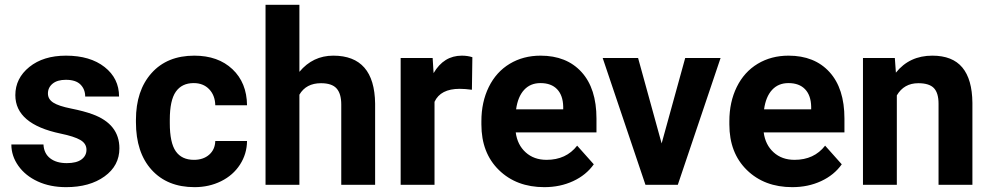

<svg xmlns="http://www.w3.org/2000/svg" viewBox="-20 -770 4124 800"><path d="M340.3 -146Q340.3 -171.9 314.7 -186.8Q289.1 -201.7 232.4 -213.4Q43.9 -252.9 43.9 -373.5Q43.9 -443.8 102.3 -491Q160.6 -538.1 254.9 -538.1Q355.5 -538.1 415.8 -490.7Q476.1 -443.4 476.1 -367.7H335Q335 -397.9 315.4 -417.7Q295.9 -437.5 254.4 -437.5Q218.8 -437.5 199.2 -421.4Q179.7 -405.3 179.7 -380.4Q179.7 -356.9 201.9 -342.5Q224.1 -328.1 276.9 -317.6Q329.6 -307.1 365.7 -293.9Q477.5 -252.9 477.5 -151.9Q477.5 -79.6 415.5 -34.9Q353.5 9.8 255.4 9.8Q189 9.8 137.5 -13.9Q85.9 -37.6 56.6 -78.9Q27.3 -120.1 27.3 -168H161.1Q163.1 -130.4 189 -110.4Q214.8 -90.3 258.3 -90.3Q298.8 -90.3 319.6 -105.7Q340.3 -121.1 340.3 -146Z M788.1 -104Q827.1 -104 851.6 -125.5Q876 -147 877 -182.6H1009.3Q1008.8 -128.9 980 -84.2Q951.2 -39.6 901.1 -14.9Q851.1 9.8 790.5 9.8Q677.2 9.8 611.8 -62.3Q546.4 -134.3 546.4 -261.2V-270.5Q546.4 -392.6 611.3 -465.3Q676.3 -538.1 789.6 -538.1Q888.7 -538.1 948.5 -481.7Q1008.3 -425.3 1009.3 -331.5H877Q876 -372.6 851.6 -398.2Q827.1 -423.8 787.1 -423.8Q737.8 -423.8 712.6 -387.9Q687.5 -352.1 687.5 -271.5V-256.8Q687.5 -175.3 712.4 -139.6Q737.3 -104 788.1 -104Z M1227.5 -470.7Q1283.7 -538.1 1368.7 -538.1Q1540.5 -538.1 1543 -338.4V0H1401.9V-334.5Q1401.9 -379.9 1382.3 -401.6Q1362.8 -423.3 1317.4 -423.3Q1255.4 -423.3 1227.5 -375.5V0H1086.4V-750H1227.5Z M1946.3 -396Q1917.5 -399.9 1895.5 -399.9Q1815.4 -399.9 1790.5 -345.7V0H1649.4V-528.3H1782.7L1786.6 -465.3Q1829.1 -538.1 1904.3 -538.1Q1927.7 -538.1 1948.2 -531.7Z M2248 9.8Q2131.8 9.8 2058.8 -61.5Q1985.8 -132.8 1985.8 -251.5V-265.1Q1985.8 -344.7 2016.6 -407.5Q2047.4 -470.2 2103.8 -504.2Q2160.2 -538.1 2232.4 -538.1Q2340.8 -538.1 2403.1 -469.7Q2465.3 -401.4 2465.3 -275.9V-218.3H2128.9Q2135.7 -166.5 2170.2 -135.3Q2204.6 -104 2257.3 -104Q2338.9 -104 2384.8 -163.1L2454.1 -85.4Q2422.4 -40.5 2368.2 -15.4Q2314 9.8 2248 9.8ZM2231.9 -423.8Q2189.9 -423.8 2163.8 -395.5Q2137.7 -367.2 2130.4 -314.5H2326.7V-325.7Q2325.7 -372.6 2301.3 -398.2Q2276.9 -423.8 2231.9 -423.8Z M2736.8 -172.4 2835 -528.3H2982.4L2804.2 0H2669.4L2491.2 -528.3H2638.7Z M3281.2 9.8Q3165 9.8 3092 -61.5Q3019 -132.8 3019 -251.5V-265.1Q3019 -344.7 3049.8 -407.5Q3080.6 -470.2 3137 -504.2Q3193.4 -538.1 3265.6 -538.1Q3374 -538.1 3436.3 -469.7Q3498.5 -401.4 3498.5 -275.9V-218.3H3162.1Q3168.9 -166.5 3203.4 -135.3Q3237.8 -104 3290.5 -104Q3372.1 -104 3418 -163.1L3487.3 -85.4Q3455.6 -40.5 3401.4 -15.4Q3347.2 9.8 3281.2 9.8ZM3265.1 -423.8Q3223.1 -423.8 3197 -395.5Q3170.9 -367.2 3163.6 -314.5H3359.9V-325.7Q3358.9 -372.6 3334.5 -398.2Q3310.1 -423.8 3265.1 -423.8Z M3708.5 -528.3 3712.9 -467.3Q3769.5 -538.1 3864.7 -538.1Q3948.7 -538.1 3989.7 -488.8Q4030.8 -439.5 4031.7 -341.3V0H3890.6V-337.9Q3890.6 -382.8 3871.1 -403.1Q3851.6 -423.3 3806.2 -423.3Q3746.6 -423.3 3716.8 -372.6V0H3575.7V-528.3Z"/></svg>

Font: Shabnam FD
Style: Bold-FD
Weight: 700
Foundry: DejaVu fonts team - Redesigned by Saber Rastikerdar - Based on Vazir font
Version: Version 5.0.1